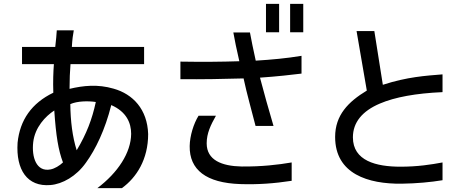

<svg xmlns="http://www.w3.org/2000/svg" viewBox="-20 -900 2403 994"><path d="M94 -568H259C256 -529 254 -479 256 -420C144 -366 83 -279 71 -161C62 -21 121 68 241 58C303 53 375 13 425 -58C475 -127 524 -228 556 -356C636 -321 659 -262 659 -207C658 -109 590 -6 484 74H611C687 19 747 -75 747 -206C743 -334 668 -413 568 -441C486 -465 411 -457 340 -440C340 -488 342 -531 345 -568H726V-657H352C354 -694 358 -723 362 -743H274C273 -722 270 -693 266 -657H94ZM152 -164C161 -241 215 -298 261 -328C270 -195 282 -123 306 -59C288 -42 263 -27 242 -23C168 -8 143 -87 152 -164ZM344 -361C380 -377 436 -378 476 -372C457 -283 428 -207 377 -122C355 -192 345 -273 344 -361Z M1425 -880H1357V-733H1425ZM914 -490C1031 -489 1135 -491 1241 -494C1258 -414 1283 -327 1303 -248H1396C1369 -340 1348 -414 1326 -498C1413 -504 1494 -513 1541 -519V-611C1463 -598 1385 -591 1304 -586C1291 -644 1281 -694 1274 -732H1188C1194 -697 1205 -643 1219 -583C1125 -580 1031 -579 914 -581ZM962 -144C960 -21 1047 47 1224 53C1314 56 1399 50 1490 36V-59C1420 -47 1334 -37 1231 -38C1128 -40 1050 -71 1050 -158C1050 -210 1071 -253 1098 -301H1008C982 -259 963 -197 962 -144ZM1482 -733H1550V-880H1482Z M2271 -423V-515C2184 -508 2088 -502 1962 -461L1918 -739H1826L1879 -431C1783 -373 1715 -304 1715 -191C1715 1 1887 53 2059 51C2137 50 2210 43 2271 33V-59C2212 -48 2142 -37 2053 -37C1928 -37 1807 -67 1807 -189C1807 -266 1855 -325 1947 -364C2024 -397 2133 -417 2271 -423Z"/></svg>

Font: コーポレート・ロゴ ver3 Medium
Style: Regular
Weight: 500
Designer: [KANA_main] LOGOTYPE.JP [Source Han Sans] Ryoko NISHIZUKA 西塚涼子 (kana, bopomofo & ideographs); Paul D. Hunt (Latin, Greek
Version: Version 12.001;FEAKit 1.0